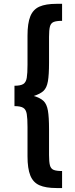

<svg xmlns="http://www.w3.org/2000/svg" viewBox="-20 -890 390 998"><path d="M273.4 87.4Q217.8 87.4 184.8 72.8Q151.9 58.1 137.5 22Q123 -14.2 123 -77.6V-229Q123 -273.9 119.1 -297.4Q115.2 -320.8 100.8 -329.6Q86.4 -338.4 55.2 -338.4V-444.3Q86.4 -444.3 100.8 -453.1Q115.2 -461.9 119.1 -485.6Q123 -509.3 123 -553.7V-705.1Q123 -769 137.5 -804.9Q151.9 -840.8 184.8 -855.5Q217.8 -870.1 273.4 -870.1H302.7V-781.7Q272.9 -781.7 258.5 -775.6Q244.1 -769.5 239.5 -751.7Q234.9 -733.9 234.9 -698.7V-564Q234.9 -501 229 -467.3Q223.1 -433.6 206.3 -417.7Q189.5 -401.9 155.3 -391.1Q189.5 -381.3 206.3 -365.2Q223.1 -349.1 229 -315.4Q234.9 -281.7 234.9 -218.3V-84Q234.9 -48.8 239.5 -31Q244.1 -13.2 258.5 -7.1Q272.9 -1 302.7 -1V87.4Z"/></svg>

Font: Antonio SemiBold
Style: Regular
Weight: 600
Designer: Vernon Adams
Foundry: Vernon Adams
Version: Version 1.002